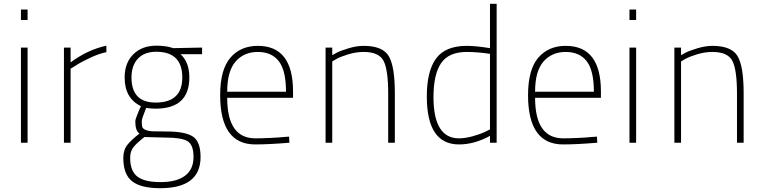

<svg xmlns="http://www.w3.org/2000/svg" viewBox="-20 -750 4026 1009"><path d="M90 0V-500H125V0ZM90 -645V-700H125V-645Z M316 0V-500H351V-422Q439 -488 539 -510V-476Q500 -468 453 -446Q406 -424 379 -406L351 -389V0Z M822 239Q720 239 674 202.5Q628 166 628 80Q628 38 649.5 11Q671 -16 713 -48Q691 -62 691 -113Q691 -120 698.5 -139.5Q706 -159 713 -176L721 -192Q635 -233 635 -343Q635 -419 680.5 -464.5Q726 -510 802 -510Q826 -510 848 -507Q870 -504 880 -500L890 -497L1042 -500V-465H929Q975 -423 975 -343Q975 -179 798 -179Q772 -179 748 -183Q725 -126 725 -113Q725 -93 727.5 -83.5Q730 -74 744.5 -67.5Q759 -61 782 -60Q805 -59 854 -59Q953 -59 993.5 -32.5Q1034 -6 1034 75Q1034 239 822 239ZM852 -27 739 -30Q697 3 680.5 24.5Q664 46 664 79Q664 149 702 178Q740 207 823 207Q908 207 952.5 173.5Q997 140 997 75Q997 11 965.5 -8Q934 -27 852 -27ZM798 -211Q938 -211 938 -343Q938 -478 801 -478Q739 -478 705 -442Q671 -406 671 -343Q671 -211 798 -211Z M1322 -23Q1353 -23 1397.5 -25Q1442 -27 1471 -30L1499 -32L1501 0Q1394 9 1321 9Q1137 9 1137 -250Q1137 -384 1190.5 -446.5Q1244 -509 1335 -509Q1520 -509 1520 -269V-236H1174Q1174 -23 1322 -23ZM1174 -268H1483Q1483 -379 1445.5 -428Q1408 -477 1335 -477Q1262 -477 1218 -426.5Q1174 -376 1174 -268Z M1726 0H1691V-500H1726V-460Q1735 -465 1750.5 -473.5Q1766 -482 1809.5 -495.5Q1853 -509 1891 -509Q1990 -509 2022.5 -456Q2055 -403 2055 -260V0H2020V-258Q2020 -384 1995.5 -430.5Q1971 -477 1891 -477Q1851 -477 1810 -464.5Q1769 -452 1748 -440L1726 -427Z M2590 -730V0H2555V-36Q2473 9 2392 9Q2223 9 2223 -243Q2223 -377 2272 -443Q2321 -509 2433 -509Q2480 -509 2555 -497V-730ZM2392 -23Q2425 -23 2466 -34.5Q2507 -46 2531 -58L2555 -70V-467Q2490 -477 2433 -477Q2338 -477 2298 -418Q2258 -359 2258 -240Q2258 -23 2392 -23Z M2940 -23Q2971 -23 3015.5 -25Q3060 -27 3089 -30L3117 -32L3119 0Q3012 9 2939 9Q2755 9 2755 -250Q2755 -384 2808.5 -446.5Q2862 -509 2953 -509Q3138 -509 3138 -269V-236H2792Q2792 -23 2940 -23ZM2792 -268H3101Q3101 -379 3063.5 -428Q3026 -477 2953 -477Q2880 -477 2836 -426.5Q2792 -376 2792 -268Z M3288 0V-500H3323V0ZM3288 -645V-700H3323V-645Z M3559 0H3524V-500H3559V-460Q3568 -465 3583.5 -473.5Q3599 -482 3642.5 -495.5Q3686 -509 3724 -509Q3823 -509 3855.5 -456Q3888 -403 3888 -260V0H3853V-258Q3853 -384 3828.5 -430.5Q3804 -477 3724 -477Q3684 -477 3643 -464.5Q3602 -452 3581 -440L3559 -427Z"/></svg>

Font: TitilliumMaps29L
Style: 1 wt
Weight: 100
Designer: Campivisivi
Foundry: Accademia di Belle Arti di Urbino and students of MA course of Visual design
Version: Version 001.001